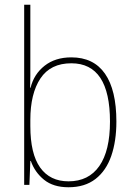

<svg xmlns="http://www.w3.org/2000/svg" viewBox="-20 -780 565 810"><path d="M108 -509Q108 -488 108 -459.5Q108 -431 107 -410H109Q123 -467 168 -502.5Q213 -538 281 -538Q375 -538 423 -469Q471 -400 471 -267Q471 -185 449.5 -122.5Q428 -60 383 -25Q338 10 269 10Q205 10 166 -21.5Q127 -53 110 -101H108L104 0H82V-760H108ZM281 -513Q193 -513 150.5 -449Q108 -385 108 -274V-248Q108 -131 149.5 -73Q191 -15 269 -15Q354 -15 399 -79.5Q444 -144 444 -267Q444 -513 281 -513Z"/></svg>

Font: Noto Sans Myanmar SemiCondensed Thin
Style: Regular
Weight: 100
Width: 4
Designer: Monotype Design Team
Foundry: Monotype Imaging Inc.
Version: Version 2.107; ttfautohint (v1.8.4.7-5d5b)